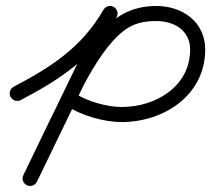

<svg xmlns="http://www.w3.org/2000/svg" viewBox="-20 -592 701 637"><path d="M48.9 -260C48.9 -260 48.9 -260 48.9 -260C181.7 -329.9 289.4 -401 366.7 -534.7C373.6 -546.6 369.5 -561.9 357.6 -568.8C345.6 -575.8 330.3 -571.7 323.4 -559.7C251.1 -434.5 149.8 -369.6 25.6 -304.3C13.4 -297.8 8.7 -282.7 15.1 -270.5C21.6 -258.3 36.7 -253.6 48.9 -260ZM322.6 -558.1C322.6 -558.1 322.6 -558.1 322.6 -558.1C234.2 -375.7 145.9 -193.3 57.5 -10.9C51.5 1.5 56.7 16.5 69.1 22.5C81.5 28.5 96.5 23.3 102.5 10.9C102.5 10.9 102.5 10.9 102.5 10.9C190.8 -171.5 279.2 -353.9 367.5 -536.3C373.6 -548.7 368.4 -563.7 355.9 -569.7C343.5 -575.7 328.6 -570.5 322.6 -558.1ZM102.5 10.9C102.5 10.9 102.5 10.9 102.5 10.9C125.9 -37.6 149.3 -86 172.7 -134.5C220.8 -234.1 308.2 -445.6 410.3 -502.8C437.6 -518.1 468.1 -522.2 499 -522.2C557.5 -522.2 610.8 -491.4 610.8 -427.5C610.8 -304.4 495.7 -237 383.5 -237C335 -237 267.7 -256 227.4 -283.2C215.9 -290.9 200.4 -287.9 192.6 -276.5C184.9 -265 188 -249.5 199.4 -241.8C199.4 -241.8 199.4 -241.8 199.4 -241.8C247.9 -209.1 325.1 -187 383.5 -187C523.6 -187 660.8 -276.1 660.8 -427.5C660.8 -519.2 585.4 -572.2 499 -572.2C361 -572.2 296.3 -473.7 234.1 -363.8C195.7 -296.2 161.4 -226.2 127.6 -156.2C104.3 -107.8 80.9 -59.3 57.5 -10.9C51.5 1.6 56.7 16.5 69.1 22.5C81.6 28.5 96.5 23.3 102.5 10.9Z"/></svg>

Font: FRB American Cursive Guidelines Semibold
Style: Italic
Weight: 600
Italic angle: -25°
Version: Version 2.0;Modular Font Editor K font №1